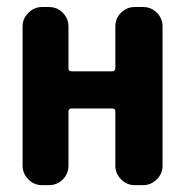

<svg xmlns="http://www.w3.org/2000/svg" viewBox="-20 -540 540 560"><path d="M397.5 -519.5Q420.9 -519.5 437.5 -502.9Q454.1 -486.3 454.1 -462.9V-56.6Q454.1 -33.2 437 -16.6Q419.9 0 397.5 0H373Q349.6 0 333 -17.1Q316.4 -34.2 316.4 -56.6V-215.8Q316.4 -223.6 306.6 -223.6H189.5Q180.7 -223.6 179.7 -215.8V-56.6Q179.7 -33.2 163.1 -16.6Q146.5 0 123 0H102.5Q79.1 0 62.5 -17.1Q45.9 -34.2 45.9 -56.6V-462.9Q45.9 -486.3 63 -502.9Q80.1 -519.5 102.5 -519.5H123Q146.5 -519.5 163.1 -502.9Q179.7 -486.3 179.7 -462.9V-339.8Q179.7 -332 189.5 -332H306.6Q315.4 -332 316.4 -339.8V-462.9Q316.4 -486.3 333 -502.9Q349.6 -519.5 373 -519.5Z"/></svg>

Font: Rounded Mgen+ 1m bold
Style: Bold
Weight: 700
Designer: [Source Han Sans]
Ryoko NISHIZUKA  (kana & ideographs); Paul D. Hunt (Latin, Greek & Cyrillic); Wenlong ZHANG  (bopomofo
Version: Version 1.059.20150602